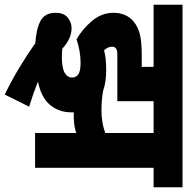

<svg xmlns="http://www.w3.org/2000/svg" viewBox="-10 -652 790 810"><g transform="rotate(90 385.0 -247.0)"><path d="M244 -192Q221 -192 195 -187.5Q169 -183 146 -175Q103 -199 68.5 -240Q34 -281 34 -330Q34 -385 71 -416Q92 -433 122.5 -441.5Q153 -450 216 -450H262V-500H0V-622H770V-500H688V0H541V-174Q522 -167 502 -165Q482 -163 462 -163Q457 -163 454 -163Q454 -158 454 -154Q454 -101 423 -63.5Q392 -26 324 -12Q380 10 430 25L379 128Q321 100 265.5 66.5Q210 33 162 -1Q102 -5 68 -23Q34 -41 34 -87Q34 -121 54 -137.5Q74 -154 99 -154Q143 -154 185 -115Q202 -113 219 -113Q266 -113 286.5 -124.5Q307 -136 307 -156Q307 -173 293.5 -182.5Q280 -192 244 -192ZM443 -280Q498 -280 541 -296V-500H407V-347H216Q201 -347 194.5 -345.5Q188 -344 184 -341Q177 -335 177 -325Q177 -315 181 -307Q185 -299 192 -291Q211 -296 231 -298Q251 -300 277 -300Q326 -300 363 -287Q380 -284 400.5 -282Q421 -280 443 -280Z"/></g></svg>

Font: Noto Sans SemiCondensed ExtraBold
Style: Regular
Weight: 800
Width: 4
Designer: Monotype Design Team
Foundry: Monotype Imaging Inc.
Version: Version 2.013; ttfautohint (v1.8.4.7-5d5b)